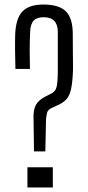

<svg xmlns="http://www.w3.org/2000/svg" viewBox="-20 -827 388 847"><path d="M130 -159 128 -300Q126 -341 138 -363.5Q150 -386 182 -402L202 -412Q225 -422 230 -445Q235 -468 235 -517V-686Q235 -751 173 -751Q142 -751 128 -735.5Q114 -720 113 -686Q111 -648 111 -607Q111 -566 112 -523H48Q47 -562 46.5 -601Q46 -640 47 -676Q50 -746 79 -776.5Q108 -807 172 -807Q240 -807 270.5 -777Q301 -747 301 -677Q301 -622 301.5 -592Q302 -562 302 -545.5Q302 -529 302 -517Q300 -462 293 -432Q286 -402 270.5 -386.5Q255 -371 230 -361L211 -352Q191 -344 187.5 -329Q184 -314 183 -300L180 -159ZM101 0V-89H213V0Z"/></svg>

Font: Big Shoulders Display
Style: Regular
Weight: 400
Designer: Patric King
Foundry: XO Type Co
Version: Version 1.000; ttfautohint (v1.8.2)